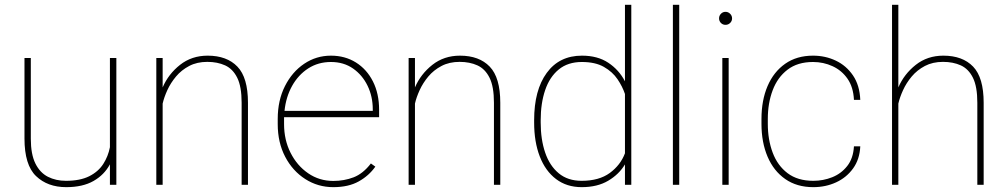

<svg xmlns="http://www.w3.org/2000/svg" viewBox="-20 -770 4200 800"><path d="M438 0V-85.4Q414.6 -41.5 369.6 -15.9Q324.7 9.8 255.9 9.8Q178.2 9.8 130.1 -36.4Q82 -82.5 82 -192.9V-528.3H108.4V-191.9Q108.4 -127.4 127.4 -88.9Q146.5 -50.3 179.7 -33.4Q212.9 -16.6 254.9 -16.6Q313.5 -16.6 351.6 -35.6Q389.6 -54.7 410.2 -86.7Q430.7 -118.7 438 -156.7V-528.3H464.8V0Z M843.8 -512.2Q800.8 -512.2 768.3 -495.1Q735.8 -478 713.4 -451.2Q690.9 -424.3 677.2 -394.3Q663.6 -364.3 657.7 -338.4V0H631.3V-528.3H657.7V-405.8Q681.6 -461.4 730.2 -499.8Q778.8 -538.1 845.2 -538.1Q925.3 -538.1 969.2 -492.4Q1013.2 -446.8 1013.2 -341.8V0H986.8V-341.8Q986.8 -409.2 968.5 -446Q950.2 -482.9 918 -497.6Q885.7 -512.2 843.8 -512.2Z M1368.7 9.8Q1304.7 9.8 1252 -23.9Q1199.2 -57.6 1168.2 -116.9Q1137.2 -176.3 1137.2 -252.9V-274.4Q1137.2 -351.6 1167.2 -411.1Q1197.3 -470.7 1247.6 -504.4Q1297.9 -538.1 1358.9 -538.1Q1417.5 -538.1 1462.9 -509.8Q1508.3 -481.4 1533.9 -430.7Q1559.6 -379.9 1559.6 -312.5V-281.7H1163.6Q1163.6 -278.3 1163.6 -274.4V-252.9Q1163.6 -187 1190.7 -133.3Q1217.8 -79.6 1264.2 -47.9Q1310.5 -16.1 1368.7 -16.1Q1414.1 -16.1 1453.4 -31.2Q1492.7 -46.4 1525.4 -88.9L1543.9 -75.7Q1517.6 -38.1 1474.9 -14.2Q1432.1 9.8 1368.7 9.8ZM1358.9 -511.7Q1305.7 -511.7 1264.2 -484.9Q1222.7 -458 1197 -411.9Q1171.4 -365.7 1165.5 -308.1H1533.2V-314.5Q1533.2 -367.7 1511.7 -412.4Q1490.2 -457 1451.2 -484.4Q1412.1 -511.7 1358.9 -511.7Z M1895 -512.2Q1852.1 -512.2 1819.6 -495.1Q1787.1 -478 1764.6 -451.2Q1742.2 -424.3 1728.5 -394.3Q1714.8 -364.3 1709 -338.4V0H1682.6V-528.3H1709V-405.8Q1732.9 -461.4 1781.5 -499.8Q1830.1 -538.1 1896.5 -538.1Q1976.6 -538.1 2020.5 -492.4Q2064.5 -446.8 2064.5 -341.8V0H2038.1V-341.8Q2038.1 -409.2 2019.8 -446Q2001.5 -482.9 1969.2 -497.6Q1937 -512.2 1895 -512.2Z M2205.6 -259.3V-269.5Q2205.6 -394.5 2258.1 -466.3Q2310.5 -538.1 2404.8 -538.1Q2470.2 -538.1 2514.6 -508.5Q2559.1 -479 2584 -431.2V-750H2610.4V0H2584V-85Q2559.6 -43.9 2514.4 -17.1Q2469.2 9.8 2403.8 9.8Q2341.3 9.8 2296.9 -23.9Q2252.4 -57.6 2229 -118.2Q2205.6 -178.7 2205.6 -259.3ZM2232.9 -269.5V-259.3Q2232.9 -189 2251.5 -134.3Q2270 -79.6 2307.9 -48.1Q2345.7 -16.6 2403.3 -16.6Q2476.1 -16.6 2520.8 -49.3Q2565.4 -82 2584 -131.3V-378.4Q2573.7 -409.2 2553 -439.9Q2532.2 -470.7 2496.3 -491.2Q2460.4 -511.7 2404.3 -511.7Q2346.2 -511.7 2308.1 -480.5Q2270 -449.2 2251.5 -394.5Q2232.9 -339.8 2232.9 -269.5Z M2810.1 -750V0H2783.7V-750Z M2976.1 -693.4Q2976.1 -704.6 2983.9 -712.6Q2991.7 -720.7 3002.9 -720.7Q3014.2 -720.7 3022.2 -712.6Q3030.3 -704.6 3030.3 -693.4Q3030.3 -682.1 3022.2 -674.3Q3014.2 -666.5 3002.9 -666.5Q2991.7 -666.5 2983.9 -674.3Q2976.1 -682.1 2976.1 -693.4ZM3016.1 -528.3V0H2989.7V-528.3Z M3368.7 -16.6Q3410.2 -16.6 3447.5 -31.5Q3484.9 -46.4 3510 -78.1Q3535.2 -109.9 3538.1 -160.2H3564.5Q3562 -106.4 3534.7 -68.4Q3507.3 -30.3 3463.9 -10.3Q3420.4 9.8 3368.7 9.8Q3300.3 9.8 3252 -23.9Q3203.6 -57.6 3178.2 -117.2Q3152.8 -176.8 3152.8 -253.9V-274.4Q3152.8 -352.1 3178.2 -411.4Q3203.6 -470.7 3251.7 -504.4Q3299.8 -538.1 3367.7 -538.1Q3418.9 -538.1 3462.6 -517.3Q3506.3 -496.6 3534.2 -455.6Q3562 -414.6 3564.5 -354H3538.1Q3535.6 -406.7 3511.5 -441.7Q3487.3 -476.6 3449.2 -494.1Q3411.1 -511.7 3367.7 -511.7Q3303.2 -511.7 3261.5 -479.7Q3219.7 -447.8 3199.5 -394Q3179.2 -340.3 3179.2 -274.4V-253.9Q3179.2 -188 3199.5 -134Q3219.7 -80.1 3261.7 -48.3Q3303.7 -16.6 3368.7 -16.6Z M3723.1 -750V-405.8Q3747.1 -461.4 3795.7 -499.8Q3844.2 -538.1 3910.6 -538.1Q3990.7 -538.1 4034.7 -492.4Q4078.6 -446.8 4078.6 -341.8V0H4052.2V-341.8Q4052.2 -409.2 4033.9 -446Q4015.6 -482.9 3983.4 -497.6Q3951.2 -512.2 3909.2 -512.2Q3866.2 -512.2 3833.7 -495.1Q3801.3 -478 3778.8 -451.2Q3756.3 -424.3 3742.7 -394.3Q3729 -364.3 3723.1 -338.4V0H3696.8V-750Z"/></svg>

Font: Vazirmatn FD Thin
Style: Regular
Weight: 100
Designer: Saber Rastikerdar
Foundry: Saber Rastikerdar
Version: Version 33.003